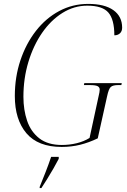

<svg xmlns="http://www.w3.org/2000/svg" viewBox="-20 -743 652 984"><path d="M296 10Q175 10 115.5 -60Q56 -130 56 -251Q56 -348 84.5 -433.5Q113 -519 164 -584.5Q215 -650 283.5 -686.5Q352 -723 432 -723Q516 -723 561 -691Q606 -659 606 -601Q606 -583 595 -572.5Q584 -562 566 -562Q566 -643 535.5 -678.5Q505 -714 427 -714Q360 -714 300.5 -677Q241 -640 196 -575Q151 -510 125.5 -425.5Q100 -341 100 -247Q100 -180 119 -124Q138 -68 181.5 -34Q225 0 297 0Q336 0 373 -9Q410 -18 439 -36L486 -253Q488 -262 489.5 -269.5Q491 -277 491 -284Q491 -296 480 -301.5Q469 -307 440 -307H410L412 -317H604L602 -307H585Q559 -307 548 -297.5Q537 -288 529 -250L481 -34Q435 -12 390.5 -1Q346 10 296 10ZM184 213Q198 179 214 138Q230 97 242 61H281V71Q270 92 254.5 119.5Q239 147 222 174Q205 201 192 221H183Z"/></svg>

Font: Noto Serif Display SemiCondensed ExtraLight
Style: Italic
Weight: 200
Width: 4
Italic angle: -12°
Designer: Monotype Design Team
Foundry: Monotype Imaging Inc.
Version: Version 2.009